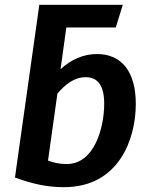

<svg xmlns="http://www.w3.org/2000/svg" viewBox="-20 -761 621 796"><path d="M382 -537C326 -537 274 -514 231 -474L255 -647H460L489 -741H143L42 -25C116 2 176 15 245 15C474 15 543 -186 543 -330C543 -463 485 -537 382 -537ZM257 -81C226 -81 205 -86 179 -95L218 -373C251 -412 289 -441 335 -441C379 -441 412 -415 412 -331C412 -231 371 -81 257 -81Z"/></svg>

Font: Fira Sans Medium
Style: Italic
Weight: 500
Italic angle: -8°
Designer: bBox Type GmbH & Carrois Corporate GbR & Edenspiekermann AG
Foundry: bBox Type GmbH & Carrois Corporate GbR & Edenspiekermann AG
Version: Version 4.301;PS 004.301;hotconv 1.0.88;makeotf.lib2.5.64775